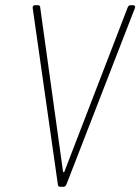

<svg xmlns="http://www.w3.org/2000/svg" viewBox="-20 -720 541 740"><path d="M203 -9 106 -689V-691Q106 -700 116 -700H126Q135 -700 135 -691L223 -58Q224 -56 225.5 -56Q227 -56 228 -58L472 -691Q473 -695 476.5 -697.5Q480 -700 484 -700H492Q497 -700 499.5 -697Q502 -694 500 -689L236 -9Q232 0 224 0H212Q208 0 205.5 -2.5Q203 -5 203 -9Z"/></svg>

Font: Barlow Semi Condensed Thin
Style: Italic
Weight: 250
Width: 4
Italic angle: -7°
Designer: Jeremy Tribby
Foundry: Tribby Type
Version: Version 1.408